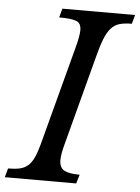

<svg xmlns="http://www.w3.org/2000/svg" viewBox="-82 -813 623 855"><g transform="rotate(5 229.5 -385.0)"><path d="M224 -168Q212 -124 212 -98Q212 -64 233.5 -52Q255 -40 303 -40L291 0H-28L-17 -40Q13 -40 34 -44.5Q55 -49 70.5 -62Q86 -75 97 -98Q108 -121 118 -158L235 -600Q250 -655 250 -682Q250 -713 227.5 -721.5Q205 -730 151 -730L162 -770H487L476 -730Q443 -730 421 -723.5Q399 -717 383 -699Q367 -681 354.5 -649Q342 -617 329 -566Z"/></g></svg>

Font: SVN-Libre Baskerville
Style: Italic
Weight: 400
Italic angle: -14°
Designer: Pablo Impallari, Rodrigo Fuenzalida
Foundry: Pablo Impallari, Rodrigo Fuenzalida
Version: Version 1.000; ttfautohint (v1.8.4)